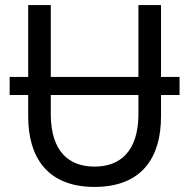

<svg xmlns="http://www.w3.org/2000/svg" viewBox="-20 -717 745 756"><path d="M352 -61C250 -61 182 -122 180 -262V-343H525V-262C523 -123 455 -61 352 -61ZM352 19C542 19 614 -101 614 -258V-343H687V-414H614V-697H525V-414H180V-697H91V-414H18V-343H91V-258C91 -102 163 19 352 19Z"/></svg>

Font: Repo
Style: Regular
Weight: 400
Designer: Stefan Peev
Foundry: Context Ltd
Version: Version 0.000